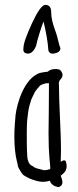

<svg xmlns="http://www.w3.org/2000/svg" viewBox="-20 -743 318 784"><path d="M197.8 -523.9C216.8 -526.9 226.6 -533.7 226.6 -545.4C226.6 -548.8 224.6 -552.2 222.7 -557.1C214.8 -590.3 210.9 -604 205.1 -619.1C194.8 -648.4 189 -669.4 189 -693.8C189 -713.4 180.7 -723.1 165 -723.1C151.9 -723.1 133.8 -697.8 109.9 -646.5C87.9 -598.6 75.7 -564.9 75.7 -545.9C74.7 -539.1 75.2 -532.2 80.6 -527.8C88.4 -523.4 96.7 -522.9 104.5 -526.4C115.7 -532.2 123 -543.9 127.9 -557.6C128.9 -565.4 133.8 -583 142.1 -609.9C147.5 -627 152.3 -641.1 157.7 -655.3C168.5 -610.4 175.3 -571.8 177.7 -536.1C181.2 -526.9 188 -522.9 197.8 -523.9ZM220.7 -459.5C196.3 -464.8 180.7 -456.1 174.8 -450.2C174.8 -450.2 168 -449.2 162.1 -448.7C153.3 -447.3 143.6 -445.8 138.7 -443.8C78.1 -418.9 49.8 -323.2 43.5 -272.9L40.5 -235.4C39.1 -218.8 38.6 -200.7 38.6 -184.6C38.6 -145.5 42.5 -110.4 48.3 -87.4L51.3 -75.2C52.7 -69.3 51.8 -66.4 56.2 -56.6C57.1 -54.2 70.8 -32.2 73.7 -29.8C77.6 -25.9 97.2 -15.6 100.6 -14.2L110.8 -10.3C125.5 -5.4 138.7 -0.5 156.2 -0.5C164.6 -0.5 173.8 -2 183.6 -4.9C188 10.7 204.6 19.5 219.2 21C241.7 13.7 234.9 -5.9 230 -20V-19.5C229 -21.5 228.5 -24.4 228 -25.9L231.9 -28.8C243.7 -38.1 258.8 -51.3 249 -83.5C244.1 -91.8 236.3 -87.9 228 -82C228.5 -96.2 229 -111.8 229 -126.5C229 -174.3 226.6 -222.2 224.6 -269.5C222.7 -312.5 220.7 -355 220.7 -397C218.3 -407.7 222.7 -413.6 227.1 -418.9C231.9 -424.3 235.4 -429.7 235.4 -437C235.4 -443.4 232.4 -449.7 225.6 -457ZM179.2 -141.6C179.7 -126 181.2 -109.4 182.1 -95.7C183.6 -80.1 185.5 -64.9 185.1 -52.7C175.3 -49.3 167.5 -47.9 159.7 -47.9L131.3 -55.2C126 -57.6 118.7 -60.5 118.2 -60.5C118.2 -60.5 117.2 -63 115.7 -63.5C105.5 -67.4 98.1 -73.7 94.2 -87.9C89.4 -100.6 89.4 -154.8 89.4 -199.2C89.4 -221.2 89.8 -242.7 91.8 -258.8C93.8 -277.3 96.2 -296.9 100.1 -311L107.9 -336.9L108.4 -338.4L107.9 -337.4L122.6 -367.7C127.4 -375.5 140.1 -389.6 144 -394C149.9 -397.9 168.5 -404.8 174.3 -402.8L179.2 -403.8H179.7C180.2 -386.2 179.7 -376.5 179.7 -358.9C179.7 -334.5 179.7 -310.1 179.2 -285.6C178.7 -256.8 178.2 -227.5 178.2 -198.2C178.2 -179.7 178.7 -160.6 179.2 -142.1Z"/></svg>

Font: Amatic Mod Bold ONEptTWO
Style: Bold
Weight: 700
Designer: David Occhino Design
Foundry: David Occhino Design
Version: Version 1.2